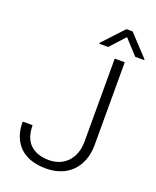

<svg xmlns="http://www.w3.org/2000/svg" viewBox="-163 -986 889 1091"><g transform="rotate(20 282.0 -440.5)"><path d="M403.8 -710.9H464.4V-211.4Q464.4 -157.7 448 -116.5Q431.6 -75.2 403.1 -47.1Q374.5 -19 335 -4.6Q295.4 9.8 249.5 9.8Q201.2 9.8 161.6 -2.7Q122.1 -15.1 94 -40.8Q65.9 -66.4 50.3 -105Q34.7 -143.6 34.7 -195.8H94.7Q94.7 -118.7 135.3 -79.8Q175.8 -41 249.5 -41Q281.7 -41 309.8 -52Q337.9 -63 358.9 -84.5Q379.9 -106 391.8 -137.7Q403.8 -169.4 403.8 -211.4ZM564 -765.1V-760.3H509.8L427.7 -849.6L346.2 -760.3H293V-766.6L409.2 -891.1H446.3Z"/></g></svg>

Font: Melbourne
Style: Light
Weight: 300
Designer: Google
Version: Version 2.000980; 2014